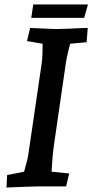

<svg xmlns="http://www.w3.org/2000/svg" viewBox="-20 -835 414 860"><path d="M12 -51 88 -66Q105 -126 107 -144L167 -553Q171 -580 171 -639L101 -651L115 -710Q213 -705 232 -705Q263 -705 343 -709L373 -710L368 -646L294 -639Q276 -569 273 -539L220 -174Q215 -138 211 -66L290 -58L276 0H148Q127 0 9 5ZM129 -815H374L357 -755H120Z"/></svg>

Font: Andada Pro SemiBold
Style: Italic
Weight: 600
Italic angle: -6.99998°
Designer: Carolina Giovagnoli
Foundry: Huerta Tipografica
Version: Version 3.005